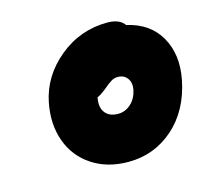

<svg xmlns="http://www.w3.org/2000/svg" viewBox="-77 -805 706 653"><g transform="rotate(-15 276.0 -478.5)"><path d="M299.8 -240.2Q226.1 -240.2 172.6 -275.4Q119.1 -310.5 97.2 -371.3Q75.2 -432.1 89.8 -505.9Q107.4 -594.2 181.6 -655.5Q255.9 -716.8 352.1 -716.8Q394.5 -716.8 412.1 -691.9Q491.7 -674.3 527.6 -611.6Q563.5 -548.8 546.9 -462.9Q526.4 -359.4 458.7 -299.8Q391.1 -240.2 299.8 -240.2ZM253.9 -477.1Q248 -444.3 262.9 -425.8Q277.8 -407.2 308.1 -407.2Q333 -407.2 352.8 -425Q372.6 -442.9 378.9 -473.1Q383.3 -497.6 371.6 -513.2Q359.9 -528.8 337.9 -528.8Q325.7 -528.8 314.9 -522.2Q304.2 -515.6 282.2 -497.1Q266.6 -484.9 253.9 -479Z"/></g></svg>

Font: Shantell Sans Irregular
Style: Italic
Weight: 800
Italic angle: -11.31°
Designer: Stephen Nixon, Anya Danilova, Shantell Martin
Foundry: Arrow Type
Version: Version 1.006;[9816181b4]